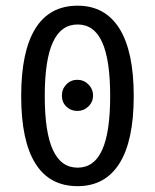

<svg xmlns="http://www.w3.org/2000/svg" viewBox="-20 -636 540 668"><path d="M195.3 -303.7Q195.3 -326.2 210.9 -342.3Q226.6 -358.4 249 -358.4Q271.5 -358.4 287.6 -342.3Q303.7 -326.2 303.7 -303.7Q303.7 -281.2 287.6 -265.6Q271.5 -250 249 -250Q226.6 -250 210.9 -265.1Q195.3 -280.3 195.3 -303.7ZM250 -550.8Q192.4 -550.8 164.1 -489.3Q135.7 -427.7 135.7 -301.8Q135.7 -175.8 164.1 -114.3Q192.4 -52.7 250 -52.7Q307.6 -52.7 335.4 -114.3Q363.3 -175.8 363.3 -301.8Q363.3 -427.7 335.4 -489.3Q307.6 -550.8 250 -550.8ZM250 -616.2Q345.7 -616.2 395.5 -536.6Q445.3 -457 445.3 -301.8Q445.3 -146.5 395.5 -67.4Q345.7 11.7 250 11.7Q152.3 11.7 103 -67.4Q53.7 -146.5 53.7 -301.8Q53.7 -457 103 -536.6Q152.3 -616.2 250 -616.2Z"/></svg>

Font: BabelStone Xiangqi
Style: Regular
Weight: 400
Designer: Andrew West
Foundry: BabelStone
Version: Version 11.000 June 09, 2018